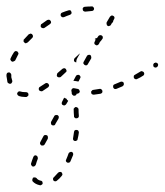

<svg xmlns="http://www.w3.org/2000/svg" viewBox="-20 -278 509 594"><path d="M108 294Q111 293 112 290Q112 287 111 284Q109 281 106 281Q97 279 93 273Q91 271 88 271Q85 270 82 272Q81 273 81 275Q80 276 80 277Q80 279 80 280Q80 282 81 283Q89 292 103 295Q106 296 108 294ZM173 263Q173 262 173 261Q173 259 172 258Q172 256 170 255Q169 254 168 254Q166 254 165 254Q163 254 162 255Q161 255 160 256Q153 264 147 270Q144 272 144 275Q144 278 145 280Q147 283 151 283Q154 283 156 281Q164 275 171 266Q172 265 173 263ZM76 231Q76 232 77 233Q78 235 79 236Q80 237 82 237Q85 238 87 236Q90 234 91 231Q93 223 97 213Q97 212 97 210Q97 209 96 207Q96 206 95 205Q94 204 92 203Q89 202 87 203Q84 205 83 208Q79 218 76 228Q76 229 76 231ZM206 196Q205 193 202 192Q199 191 196 193Q193 194 192 197Q189 206 185 215Q183 218 184 221Q186 224 188 225Q191 226 194 225Q197 224 198 221Q202 212 206 202Q207 199 206 196ZM104 167Q105 170 108 172Q109 172 111 172Q112 173 113 172Q115 172 116 171Q117 170 118 169L128 151Q128 149 128 148Q129 146 128 145Q128 144 127 142Q126 141 124 140Q123 140 122 140Q120 139 119 140Q117 140 116 141Q115 142 114 144L105 161Q103 164 104 167ZM222 126Q220 124 217 124Q216 124 214 124Q213 124 212 125Q210 126 210 127Q209 129 209 130Q208 139 206 150Q205 153 207 155Q208 158 211 158Q214 159 217 157Q220 156 220 153Q223 141 224 132Q224 129 222 126ZM138 105Q138 108 141 109Q142 110 144 110Q145 110 147 110Q148 110 149 109Q151 108 151 106L161 89Q162 86 162 83Q161 80 158 78Q157 78 155 78Q154 77 152 78Q151 78 150 79Q148 80 148 81L138 99Q137 102 138 105ZM222 57Q221 56 220 55Q219 54 218 54Q216 53 215 53Q212 53 210 56Q207 58 208 61Q208 71 209 81Q209 83 209 84Q210 85 211 86Q212 87 214 88Q215 88 216 88Q220 88 222 86Q224 84 224 81Q223 70 223 60Q223 59 222 57ZM171 40Q171 41 171 43Q171 44 172 45Q173 47 175 47Q177 49 180 48Q183 47 185 44L191 34Q187 31 185 27L179 25V23L172 37Q171 39 171 40ZM61 22Q63 22 64 21Q65 20 66 19Q67 18 68 17Q68 15 68 14Q68 11 66 9Q63 7 60 7Q58 7 57 7Q49 7 43 5Q40 4 38 5Q35 6 34 9Q33 10 33 12Q33 13 34 15Q34 16 36 17Q37 18 38 19Q47 22 57 22Q59 22 61 22ZM217 13Q217 14 216 15Q215 16 214 17Q213 18 211 18Q208 19 206 17Q203 15 202 12Q202 7 201 4Q200 1 202 -2Q203 -4 206 -5Q207 -6 208 -5Q209 -5 210 -5Q214 -4 220 -3Q222 -3 223 -2Q224 -1 225 0Q226 1 226 3Q227 4 227 5Q226 9 224 10Q221 12 218 12Q218 12 217 12Q217 12 217 13ZM296 9Q297 6 297 3Q296 2 295 0Q295 -1 293 -2Q292 -2 291 -3Q289 -3 288 -3Q277 -1 269 0Q267 0 266 1Q265 1 264 3Q263 4 262 5Q262 6 262 8Q262 11 264 13Q267 15 270 15Q279 14 291 12Q294 11 296 9ZM132 -13Q132 -16 130 -18Q129 -20 128 -20Q127 -21 125 -21Q124 -22 123 -21Q121 -21 120 -20Q111 -14 103 -9Q102 -9 101 -7Q100 -6 100 -5Q100 -3 100 -2Q100 0 101 1Q103 4 106 4Q109 5 111 4Q120 -2 129 -8Q131 -10 132 -13ZM361 -13Q362 -14 363 -15Q363 -17 363 -18Q363 -20 363 -21Q362 -24 359 -25Q356 -26 353 -25Q343 -21 334 -17Q333 -17 332 -16Q331 -15 330 -13Q330 -12 330 -10Q330 -9 330 -8Q331 -5 334 -3Q337 -2 340 -3Q349 -7 359 -11Q360 -12 361 -13ZM1 -37Q2 -30 3 -24Q4 -21 7 -20Q10 -18 13 -19Q14 -19 15 -20Q16 -21 17 -23Q18 -24 18 -25Q18 -27 18 -28Q16 -34 15 -39Q15 -42 15 -45V-46Q15 -49 13 -51Q11 -54 8 -54Q4 -54 2 -52Q0 -49 0 -46V-45Q0 -41 1 -37ZM219 -46Q222 -47 225 -46Q226 -45 227 -44Q228 -43 229 -41Q229 -40 229 -38Q229 -37 228 -36L223 -26Q218 -26 216 -27Q211 -28 207 -28L215 -43Q216 -45 219 -46ZM426 -48Q427 -51 425 -54Q425 -55 423 -56Q422 -57 421 -57Q419 -58 418 -58Q416 -57 415 -57Q406 -52 398 -47Q396 -46 395 -45Q394 -44 394 -42Q393 -41 394 -40Q394 -38 394 -37Q396 -34 399 -33Q402 -32 405 -34Q414 -38 423 -44Q425 -45 426 -48ZM185 -56Q186 -57 186 -59Q186 -60 185 -62Q185 -63 184 -64Q182 -67 179 -67Q176 -67 173 -65L158 -52Q156 -50 156 -46Q155 -43 157 -41Q158 -40 160 -39Q161 -39 163 -39Q164 -38 165 -39Q167 -39 168 -40L183 -54Q184 -55 185 -56ZM469 -76Q470 -79 468 -81Q467 -83 466 -83Q465 -84 463 -84Q462 -85 460 -84Q459 -84 458 -83H457Q455 -81 454 -78Q454 -75 455 -72Q456 -71 457 -70Q459 -70 460 -69Q462 -69 463 -69Q465 -70 466 -71Q469 -73 469 -76ZM238 -84Q238 -83 238 -81Q239 -80 240 -79Q241 -77 242 -77Q245 -75 248 -76Q251 -77 252 -80L262 -97Q263 -100 262 -103Q262 -106 259 -108Q256 -109 253 -108Q250 -107 249 -105L239 -87Q238 -86 238 -84ZM209 -93Q209 -96 211 -98L226 -112Q226 -112 227 -112Q227 -112 227 -112L219 -98Q216 -93 216 -87Q216 -86 216 -85Q214 -85 213 -86Q211 -86 210 -88Q208 -90 209 -93ZM12 -95Q12 -93 13 -92Q13 -91 14 -90Q15 -88 17 -88Q19 -86 22 -88Q25 -89 27 -91Q31 -100 36 -109Q37 -110 37 -111Q37 -113 37 -114Q36 -116 35 -117Q35 -118 33 -119Q31 -120 28 -120Q25 -119 23 -116Q17 -107 13 -98Q12 -96 12 -95ZM276 -160Q276 -160 276 -159Q276 -159 276 -158L275 -159Q274 -158 273 -157L276 -156L273 -149Q271 -146 272 -143Q273 -140 276 -139Q278 -137 281 -138Q284 -139 286 -142L289 -148Q293 -152 297 -158Q298 -159 298 -160Q298 -162 298 -163Q298 -165 297 -166Q296 -167 295 -168Q292 -170 289 -169Q286 -169 284 -166Q282 -163 280 -160Q278 -160 276 -160ZM53 -155Q53 -153 53 -152Q53 -150 53 -149Q54 -148 55 -147Q57 -144 60 -144Q63 -145 66 -147Q73 -154 80 -161Q82 -163 82 -166Q82 -169 80 -171Q79 -173 78 -173Q76 -174 75 -174Q73 -174 72 -173Q71 -173 69 -172Q62 -165 55 -157Q54 -156 53 -155ZM106 -199Q105 -196 107 -194Q109 -191 112 -191Q115 -190 118 -192Q126 -198 134 -203Q137 -205 138 -208Q138 -211 137 -213Q135 -216 132 -217Q129 -217 126 -216Q118 -210 109 -204Q106 -203 106 -199ZM310 -203Q310 -200 313 -198Q314 -198 316 -197Q317 -197 319 -198Q320 -198 321 -199Q323 -200 323 -201Q325 -204 327 -208Q328 -208 328 -208Q329 -208 329 -209Q329 -210 330 -211Q330 -211 330 -212Q330 -212 330 -213Q331 -216 333 -219Q335 -222 334 -225Q333 -228 330 -229Q329 -230 327 -230Q326 -230 325 -230Q323 -229 322 -228Q321 -227 320 -226Q315 -217 310 -209Q309 -206 310 -203ZM168 -235Q167 -232 168 -229Q169 -227 172 -225Q175 -224 178 -225Q187 -229 196 -232Q199 -233 201 -236Q202 -238 201 -241Q200 -244 198 -246Q195 -247 192 -246Q182 -243 172 -239Q169 -238 168 -235ZM237 -254Q235 -252 236 -249Q236 -246 238 -244Q241 -242 244 -242Q254 -243 264 -244Q267 -244 269 -246Q271 -248 271 -251Q271 -253 270 -254Q270 -255 269 -256Q267 -257 266 -258Q265 -259 263 -258Q253 -258 242 -257Q239 -257 237 -254Z"/></svg>

Font: FRB American Cursive Dashed Extralight
Style: Italic
Weight: 200
Italic angle: -25°
Version: Version 2.0;Modular Font Editor K font №1